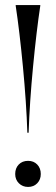

<svg xmlns="http://www.w3.org/2000/svg" viewBox="-20 -732 221 758"><path d="M42 -709V-712H139V-709Q124 -610 110.5 -469Q97 -328 93 -208H88Q84 -328 70.5 -469Q57 -610 42 -709ZM91 -97Q113 -97 127 -82.5Q141 -68 141 -45Q141 -23 127 -8.5Q113 6 91 6Q69 6 54.5 -8.5Q40 -23 40 -45Q40 -68 54 -82.5Q68 -97 91 -97Z"/></svg>

Font: Nyght Serif Light
Style: Regular
Weight: 300
Designer: Maksym Kobuzan
Version: Version 0.410